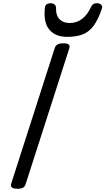

<svg xmlns="http://www.w3.org/2000/svg" viewBox="-20 -1159 655 1193"><path d="M88 14Q66 14 55.5 7Q45 0 49 -16L321 -863Q326 -877 338.5 -883.5Q351 -890 373 -890Q396 -890 406 -883Q416 -876 411 -860L139 -14Q135 0 123 7Q111 14 88 14ZM397 -930Q324 -930 286.5 -975Q249 -1020 259 -1111Q261 -1126 270 -1132.5Q279 -1139 294 -1139Q309 -1139 318.5 -1131.5Q328 -1124 328 -1111Q327 -1061 351 -1038.5Q375 -1016 412 -1016Q458 -1016 491 -1042.5Q524 -1069 542 -1109Q550 -1127 559 -1133Q568 -1139 582 -1139Q599 -1139 608.5 -1129.5Q618 -1120 613 -1105Q590 -1037 561.5 -998.5Q533 -960 493 -945Q453 -930 397 -930Z"/></svg>

Font: Playwrite DK Loopet
Style: Regular
Weight: 400
Designer: Veronika Burian, José Scaglione
Foundry: TypeTogether
Version: Version 1.002